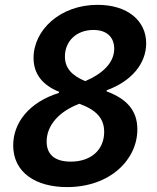

<svg xmlns="http://www.w3.org/2000/svg" viewBox="-20 -757 644 787"><path d="M255 9.9C430.4 9.9 543 -101.9 543 -226.6C543 -302.6 501.4 -351.2 416.9 -382.5L417.6 -387.1C519.2 -424 579.2 -496.4 579.2 -579.5C579.2 -672.6 502.1 -737.2 380 -737.2C225.9 -737.2 117.5 -633.2 117.5 -519.5C117.5 -452.4 155.9 -407.3 222.3 -380.7L221.2 -376.1C98.4 -337.4 34.1 -253.6 34.1 -160.9C34.1 -51.1 125 9.9 255 9.9ZM329.5 -424.4C274.5 -447.4 246.1 -477.6 246.1 -525.6C246.1 -588.1 293.3 -634.2 362.9 -634.2C421.2 -634.2 448.2 -601.2 448.2 -557.5C448.2 -500 401.3 -455.3 329.5 -424.4ZM269.9 -94.5C200.6 -94.5 171.2 -127.1 171.2 -176.8C171.2 -244.3 223.7 -301.1 305.4 -331.7C377.1 -305.4 407 -270.2 407 -216.3C407 -143.5 354 -94.5 269.9 -94.5Z"/></svg>

Font: TID UI Semi Bold
Style: Italic
Weight: 600
Italic angle: -9.39999°
Designer: The TID Project Authors
Foundry: Bakken & Bæck
Version: Version 1.001;hotconv 1.0.109;makeotfexe 2.5.65596